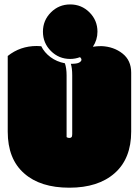

<svg xmlns="http://www.w3.org/2000/svg" viewBox="-20 -851 640 884"><path d="M428.7 -705.1Q428.7 -667.5 407.7 -635.7Q425.8 -638.7 447.3 -638.7Q503.9 -636.2 543.9 -604.7Q584 -573.2 584 -516.6V-245.1Q584 -121.1 508.3 -54Q432.6 13.2 299.1 13.2Q165.5 13.2 91.3 -52.7Q15.6 -118.7 15.6 -245.1V-593.3Q73.2 -639.2 148.9 -639.2Q155.3 -639.2 169.9 -638.2Q184.1 -609.4 212.4 -588.1Q240.7 -566.9 278.8 -559.6Q286.6 -536.6 286.6 -504.4V-219.7Q292 -215.8 299.1 -215.8Q306.2 -215.8 309.3 -219.5Q312.5 -223.1 312.5 -233.4V-504.9Q312.5 -537.1 306.2 -557.1Q335 -557.1 345 -563.2Q355 -569.3 355 -575.7Q355 -582 348.6 -587.9Q326.2 -579.6 303.2 -579.6Q251 -579.6 214.4 -616.2Q177.7 -652.8 177.7 -705.1Q177.7 -757.3 214.4 -793.9Q251 -830.6 303.2 -830.6Q355.5 -830.6 392.1 -793.9Q428.7 -757.3 428.7 -705.1Z"/></svg>

Font: Modak
Style: Regular
Weight: 400
Version: Version 1.036;PS Version 1.000;hotconv 1.0.79;makeotf.lib2.5